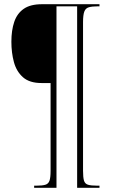

<svg xmlns="http://www.w3.org/2000/svg" viewBox="-20 -780 537 911"><path d="M142 111V101H153Q181 101 195.5 96.5Q210 92 215 77Q220 62 220 31V-386H177Q120 -386 89 -413.5Q58 -441 46 -485.5Q34 -530 34 -582Q34 -636 47.5 -676Q61 -716 92.5 -738Q124 -760 179 -760H452V-750H444Q417 -750 401.5 -745.5Q386 -741 380 -725Q374 -709 374 -675V30Q374 62 378.5 77Q383 92 397.5 96.5Q412 101 441 101H452V111H346V-750H248V111Z"/></svg>

Font: Noto Serif Display Condensed Thin
Style: Regular
Weight: 100
Width: 3
Designer: Monotype Design Team
Foundry: Monotype Imaging Inc.
Version: Version 2.009